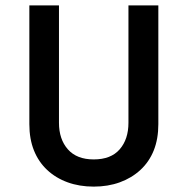

<svg xmlns="http://www.w3.org/2000/svg" viewBox="-20 -698 649 713"><path d="M89 -678V-237Q89 -182 106 -139.5Q123 -97 155 -67Q187 -37 231 -21Q275 -5 328 -5Q381 -5 425 -21Q469 -37 501.5 -67Q534 -97 551 -139.5Q568 -182 568 -237V-678H457V-242Q457 -181 424.5 -143.5Q392 -106 328 -106Q265 -106 232 -143.5Q199 -181 199 -242V-678Z"/></svg>

Font: SpinnyJost
Style: Regular
Weight: 500
Version: Version 3.710